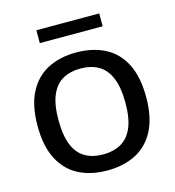

<svg xmlns="http://www.w3.org/2000/svg" viewBox="-113 -857 876 959"><g transform="rotate(-15 325.0 -377.0)"><path d="M325 7.5Q240.5 7.5 177.5 -25Q114.5 -57.5 79.5 -125Q44.5 -192.5 44.5 -297Q44.5 -402 79.5 -469.8Q114.5 -537.5 177.8 -570Q241 -602.5 325 -602.5Q410 -602.5 473.2 -570Q536.5 -537.5 571.2 -469.8Q606 -402 606 -297Q606 -192.5 571 -125Q536 -57.5 472.8 -25Q409.5 7.5 325 7.5ZM325 -75.5Q378.5 -75.5 417.5 -97.2Q456.5 -119 477.5 -167.2Q498.5 -215.5 498.5 -295Q498.5 -377 477.2 -426.5Q456 -476 417 -497.8Q378 -519.5 325 -519.5Q272.5 -519.5 233.8 -498Q195 -476.5 174 -428Q153 -379.5 153 -300Q153 -217.5 173.8 -168.2Q194.5 -119 233.2 -97.2Q272 -75.5 325 -75.5ZM162.5 -694.5V-761H487.5V-694.5Z"/></g></svg>

Font: Encode Sans SC Medium
Style: Regular
Weight: 500
Version: Version 3.002